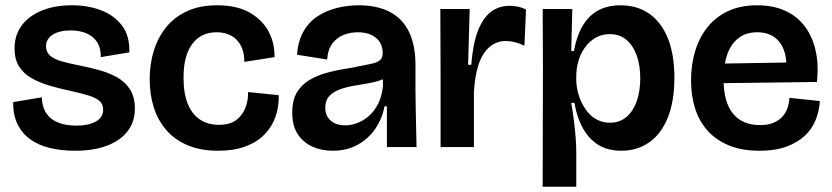

<svg xmlns="http://www.w3.org/2000/svg" viewBox="-20 -556 3145 726"><path d="M264 14Q212 14 168.5 3.5Q125 -7 94 -29.5Q63 -52 46 -87Q29 -122 30 -170L138 -188Q139 -152 155 -128Q171 -104 200 -92.5Q229 -81 269 -81Q315 -81 342.5 -96.5Q370 -112 370 -141Q370 -162 356.5 -174Q343 -186 316 -194.5Q289 -203 248 -212Q205 -221 166.5 -232.5Q128 -244 98.5 -261Q69 -278 52 -305Q35 -332 35 -373Q35 -423 62 -459.5Q89 -496 138 -516Q187 -536 252 -536Q313 -536 362.5 -517Q412 -498 441.5 -459Q471 -420 469 -358L361 -340Q362 -373 348 -395.5Q334 -418 308 -429.5Q282 -441 247 -441Q204 -441 179 -424.5Q154 -408 154 -381Q154 -359 169.5 -345.5Q185 -332 213.5 -324Q242 -316 282 -308Q318 -301 354.5 -291Q391 -281 422 -264Q453 -247 471.5 -218Q490 -189 490 -145Q490 -96 463 -60.5Q436 -25 385.5 -5.5Q335 14 264 14Z M805 14Q739 14 690 -6.5Q641 -27 609 -64Q577 -101 561.5 -150Q546 -199 546 -256Q546 -315 562 -365.5Q578 -416 609.5 -454.5Q641 -493 689 -514.5Q737 -536 801 -536Q875 -536 923 -509Q971 -482 995 -438Q1019 -394 1018 -340L904 -322Q904 -358 891 -383Q878 -408 854.5 -421Q831 -434 799 -434Q771 -434 748.5 -424Q726 -414 709 -392.5Q692 -371 683 -339Q674 -307 674 -262Q674 -203 690 -163.5Q706 -124 736 -104Q766 -84 807 -84Q849 -84 873 -102Q897 -120 908 -148.5Q919 -177 918 -208L1034 -196Q1035 -152 1021.5 -114Q1008 -76 979.5 -47Q951 -18 907.5 -2Q864 14 805 14Z M1238 14Q1196 14 1161.5 -1.5Q1127 -17 1106 -48.5Q1085 -80 1085 -131Q1085 -176 1102 -205.5Q1119 -235 1150 -253.5Q1181 -272 1222 -282.5Q1263 -293 1310 -300Q1358 -309 1383 -314.5Q1408 -320 1417.5 -329Q1427 -338 1427 -355Q1427 -392 1401.5 -413Q1376 -434 1333 -434Q1306 -434 1280.5 -424.5Q1255 -415 1237.5 -392.5Q1220 -370 1217 -331L1103 -349Q1107 -401 1127.5 -437Q1148 -473 1181 -494.5Q1214 -516 1254 -526Q1294 -536 1336 -536Q1406 -536 1454 -511Q1502 -486 1526.5 -435.5Q1551 -385 1551 -310V-214Q1551 -179 1552 -143Q1553 -107 1553.5 -71Q1554 -35 1555 0H1443Q1443 -37 1443 -74.5Q1443 -112 1443 -154H1434Q1425 -107 1399 -69Q1373 -31 1332 -8.5Q1291 14 1238 14ZM1285 -82Q1308 -82 1331.5 -91Q1355 -100 1375.5 -118Q1396 -136 1410 -164Q1424 -192 1428 -230V-273L1454 -275Q1442 -261 1419.5 -253Q1397 -245 1369.5 -240.5Q1342 -236 1314 -231Q1286 -226 1262.5 -217Q1239 -208 1224.5 -192Q1210 -176 1210 -149Q1210 -118 1230.5 -100Q1251 -82 1285 -82Z M1646 0V-265L1645 -522H1756L1750 -311H1762Q1768 -390 1787 -439Q1806 -488 1836 -511Q1866 -534 1907 -534Q1921 -534 1937 -531Q1953 -528 1969 -520L1963 -383Q1945 -392 1927 -396.5Q1909 -401 1894 -401Q1857 -401 1830.5 -378Q1804 -355 1789.5 -311.5Q1775 -268 1772 -206V0Z M2032 150 2033 -297 2032 -522H2144L2140 -363H2150Q2161 -422 2184.5 -460.5Q2208 -499 2243.5 -517.5Q2279 -536 2326 -536Q2389 -536 2434.5 -504.5Q2480 -473 2505 -412Q2530 -351 2530 -262Q2530 -173 2505 -111Q2480 -49 2434.5 -17.5Q2389 14 2329 14Q2279 14 2243.5 -7.5Q2208 -29 2185 -69.5Q2162 -110 2152 -167H2140Q2146 -133 2150 -100.5Q2154 -68 2156.5 -38.5Q2159 -9 2159 17V150ZM2286 -92Q2323 -92 2348.5 -113.5Q2374 -135 2387.5 -173Q2401 -211 2401 -260Q2401 -309 2387.5 -346.5Q2374 -384 2348.5 -405.5Q2323 -427 2286 -427Q2256 -427 2232.5 -413.5Q2209 -400 2192.5 -377.5Q2176 -355 2167.5 -326.5Q2159 -298 2159 -267V-256Q2159 -233 2164.5 -210Q2170 -187 2180.5 -166Q2191 -145 2206 -128Q2221 -111 2241.5 -101.5Q2262 -92 2286 -92Z M2852 14Q2785 14 2736.5 -6Q2688 -26 2656 -61.5Q2624 -97 2608.5 -145.5Q2593 -194 2593 -252Q2593 -311 2608.5 -362.5Q2624 -414 2655 -453Q2686 -492 2733 -514Q2780 -536 2843 -536Q2903 -536 2948.5 -515.5Q2994 -495 3023 -456.5Q3052 -418 3064 -365Q3076 -312 3069 -246L2673 -241V-315L2980 -320L2952 -277Q2957 -328 2945.5 -362.5Q2934 -397 2908 -415.5Q2882 -434 2843 -434Q2801 -434 2772.5 -412Q2744 -390 2730 -350.5Q2716 -311 2716 -257Q2716 -170 2751.5 -126.5Q2787 -83 2854 -83Q2885 -83 2905.5 -92Q2926 -101 2939 -115.5Q2952 -130 2958 -148.5Q2964 -167 2965 -186L3080 -174Q3078 -137 3064.5 -103Q3051 -69 3023.5 -43Q2996 -17 2953.5 -1.5Q2911 14 2852 14Z"/></svg>

Font: Bricolage Grotesque 72pt SemiBold
Style: Regular
Weight: 600
Version: Version 1.001;gftools[0.9.33.dev8+g029e19f]